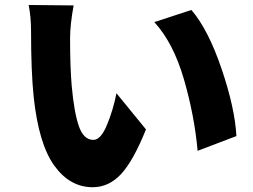

<svg xmlns="http://www.w3.org/2000/svg" viewBox="-20 -744 1040 788"><path d="M97.7 -723.6 282.2 -721.7Q267.6 -642.6 267.6 -586.9Q267.6 -467.8 274.4 -390.6Q284.2 -282.2 303.7 -226.1Q323.2 -169.9 363.3 -169.9Q393.6 -169.9 418.9 -231Q444.3 -292 458 -361.3L579.1 -212.9Q527.3 -84 477.1 -29.8Q426.8 24.4 360.4 24.4Q266.6 24.4 202.6 -64.5Q138.7 -153.3 118.2 -346.7Q107.4 -450.2 107.4 -617.2Q107.4 -673.8 97.7 -723.6ZM613.3 -653.3 765.6 -703.1Q835 -622.1 889.6 -460.9Q944.3 -299.8 950.2 -185.5L791 -125Q778.3 -268.6 734.9 -418.5Q691.4 -568.4 613.3 -653.3Z"/></svg>

Font: Gen Shin Gothic Heavy
Style: Bold
Weight: 900
Designer: [Source Han Sans]
Ryoko NISHIZUKA  (kana & ideographs); Paul D. Hunt (Latin, Greek & Cyrillic); Wenlong ZHANG  (bopomofo
Version: Version 1.002.20150607